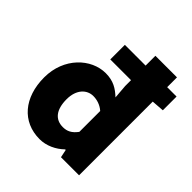

<svg xmlns="http://www.w3.org/2000/svg" viewBox="-195 -828 969 969"><g transform="rotate(45 289.5 -343.5)"><path d="M242 12C290 12 336 -10 370 -43H374L383 0H512V-526L579 -531V-629H512V-699H358V-629H210V-525H358V-483L364 -408C331 -439 298 -460 243 -460C140 -460 38 -366 38 -225C38 -82 118 12 242 12ZM282 -114C228 -114 196 -152 196 -227C196 -298 236 -334 280 -334C306 -334 334 -326 358 -305V-156C335 -125 312 -114 282 -114Z"/></g></svg>

Font: Source Sans Pro
Style: Bold
Weight: 700
Designer: Paul D. Hunt
Foundry: Adobe Systems Incorporated
Version: Version 3.006;hotconv 1.0.111;makeotfexe 2.5.65597